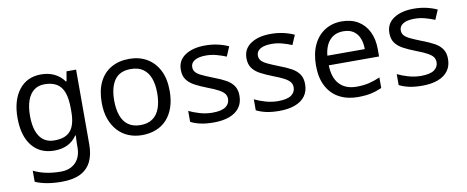

<svg xmlns="http://www.w3.org/2000/svg" viewBox="-67 -843 3355 1380"><g transform="rotate(-10 1610.5 -153.0)"><path d="M275 -546Q328 -546 370.5 -526Q413 -506 443 -465H448L460 -536H530V9Q530 85 504 136.5Q478 188 425 214Q372 240 290 240Q232 240 183.5 231.5Q135 223 97 206V125Q135 145 186 156Q237 167 295 167Q364 167 403.5 126.5Q443 86 443 16V-5Q443 -17 444 -39.5Q445 -62 446 -71H442Q414 -30 372.5 -10Q331 10 276 10Q172 10 113.5 -63Q55 -136 55 -267Q55 -395 113.5 -470.5Q172 -546 275 -546ZM287 -472Q242 -472 210.5 -448Q179 -424 162.5 -378Q146 -332 146 -266Q146 -167 182.5 -114.5Q219 -62 289 -62Q330 -62 359 -72.5Q388 -83 407 -105.5Q426 -128 435 -163Q444 -198 444 -246V-267Q444 -340 427.5 -385Q411 -430 376 -451Q341 -472 287 -472Z M1166 -269Q1166 -202 1148.5 -150.5Q1131 -99 1098.5 -63Q1066 -27 1019.5 -8.5Q973 10 916 10Q863 10 818 -8.5Q773 -27 740 -63Q707 -99 688.5 -150.5Q670 -202 670 -269Q670 -358 700 -419.5Q730 -481 786 -513.5Q842 -546 919 -546Q992 -546 1047.5 -513.5Q1103 -481 1134.5 -419.5Q1166 -358 1166 -269ZM761 -269Q761 -206 777.5 -159.5Q794 -113 829 -88Q864 -63 918 -63Q972 -63 1007 -88Q1042 -113 1058.5 -159.5Q1075 -206 1075 -269Q1075 -333 1058 -378Q1041 -423 1006.5 -447.5Q972 -472 917 -472Q835 -472 798 -418Q761 -364 761 -269Z M1654 -148Q1654 -96 1628 -61Q1602 -26 1554 -8Q1506 10 1440 10Q1384 10 1343.5 1Q1303 -8 1272 -24V-104Q1304 -88 1349.5 -74.5Q1395 -61 1442 -61Q1509 -61 1539 -82.5Q1569 -104 1569 -140Q1569 -160 1558 -176Q1547 -192 1518.5 -208Q1490 -224 1437 -244Q1385 -264 1348 -284Q1311 -304 1291 -332Q1271 -360 1271 -404Q1271 -472 1326.5 -509Q1382 -546 1472 -546Q1521 -546 1563.5 -536.5Q1606 -527 1643 -510L1613 -440Q1579 -454 1542 -464Q1505 -474 1466 -474Q1412 -474 1383.5 -456.5Q1355 -439 1355 -409Q1355 -387 1368 -371.5Q1381 -356 1411.5 -341.5Q1442 -327 1493 -307Q1544 -288 1580 -268Q1616 -248 1635 -219.5Q1654 -191 1654 -148Z M2133 -148Q2133 -96 2107 -61Q2081 -26 2033 -8Q1985 10 1919 10Q1863 10 1822.5 1Q1782 -8 1751 -24V-104Q1783 -88 1828.5 -74.5Q1874 -61 1921 -61Q1988 -61 2018 -82.5Q2048 -104 2048 -140Q2048 -160 2037 -176Q2026 -192 1997.5 -208Q1969 -224 1916 -244Q1864 -264 1827 -284Q1790 -304 1770 -332Q1750 -360 1750 -404Q1750 -472 1805.5 -509Q1861 -546 1951 -546Q2000 -546 2042.5 -536.5Q2085 -527 2122 -510L2092 -440Q2058 -454 2021 -464Q1984 -474 1945 -474Q1891 -474 1862.5 -456.5Q1834 -439 1834 -409Q1834 -387 1847 -371.5Q1860 -356 1890.5 -341.5Q1921 -327 1972 -307Q2023 -288 2059 -268Q2095 -248 2114 -219.5Q2133 -191 2133 -148Z M2470 -546Q2539 -546 2588.5 -516Q2638 -486 2664.5 -431.5Q2691 -377 2691 -304V-251H2324Q2326 -160 2370.5 -112.5Q2415 -65 2495 -65Q2546 -65 2585.5 -74.5Q2625 -84 2667 -102V-25Q2626 -7 2586 1.5Q2546 10 2491 10Q2415 10 2356.5 -21Q2298 -52 2265.5 -113.5Q2233 -175 2233 -264Q2233 -352 2262.5 -415Q2292 -478 2345.5 -512Q2399 -546 2470 -546ZM2469 -474Q2406 -474 2369.5 -433.5Q2333 -393 2326 -321H2599Q2599 -367 2585 -401Q2571 -435 2542.5 -454.5Q2514 -474 2469 -474Z M3176 -148Q3176 -96 3150 -61Q3124 -26 3076 -8Q3028 10 2962 10Q2906 10 2865.5 1Q2825 -8 2794 -24V-104Q2826 -88 2871.5 -74.5Q2917 -61 2964 -61Q3031 -61 3061 -82.5Q3091 -104 3091 -140Q3091 -160 3080 -176Q3069 -192 3040.5 -208Q3012 -224 2959 -244Q2907 -264 2870 -284Q2833 -304 2813 -332Q2793 -360 2793 -404Q2793 -472 2848.5 -509Q2904 -546 2994 -546Q3043 -546 3085.5 -536.5Q3128 -527 3165 -510L3135 -440Q3101 -454 3064 -464Q3027 -474 2988 -474Q2934 -474 2905.5 -456.5Q2877 -439 2877 -409Q2877 -387 2890 -371.5Q2903 -356 2933.5 -341.5Q2964 -327 3015 -307Q3066 -288 3102 -268Q3138 -248 3157 -219.5Q3176 -191 3176 -148Z"/></g></svg>

Font: ukorean05
Style: Book
Weight: 400
Designer: Jelle Bosma - Monotype Design Team
Foundry: Monotype Imaging Inc.
Version: Version 2.003